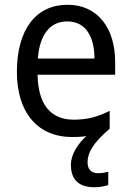

<svg xmlns="http://www.w3.org/2000/svg" viewBox="-20 -566 550 807"><path d="M348 116C348 76 371 35 441 -25V-100C391 -75 347 -63 290 -63C193 -63 140 -127 138 -252H464V-306C464 -447 391 -546 264 -546C132 -546 51 -443 51 -264C51 -94 137 10 284 10C305 10 325 9 343 6C309 37 278 81 278 127C278 187 309 221 377 221C401 221 418 217 435 212V156C426 158 411 162 393 162C365 162 348 147 348 116ZM263 -476C342 -476 377 -409 377 -320H139C147 -421 190 -476 263 -476Z"/></svg>

Font: Noto Sans Khmer UI SemiCondensed
Style: Regular
Weight: 400
Width: 4
Designer: Danh Hong and the Monotype Design Team
Foundry: Monotype Imaging Inc.
Version: Version 2.002